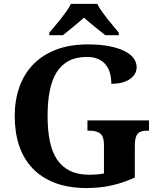

<svg xmlns="http://www.w3.org/2000/svg" viewBox="-20 -951 809 981"><path d="M422.9 9.8Q330.1 9.8 261 -16.6Q191.9 -43 146 -91.3Q100.1 -139.6 77.6 -207.5Q55.2 -275.4 55.2 -357.9Q55.2 -439 79.1 -506.3Q103 -573.7 149.9 -622.1Q196.8 -670.4 266.6 -697.3Q336.4 -724.1 428.2 -724.1Q490.7 -724.1 537.4 -715.1Q584 -706.1 615.5 -690.4Q647 -674.8 662.6 -653.6Q678.2 -632.3 678.2 -607.9Q678.2 -590.3 669.9 -575Q661.6 -559.6 645 -547.9Q628.4 -536.1 604.5 -529.5Q580.6 -522.9 548.8 -522.9Q548.8 -553.2 541.5 -578.6Q534.2 -604 518.8 -622.1Q503.4 -640.1 480 -650.1Q456.5 -660.2 424.8 -660.2Q370.1 -660.2 331.8 -640.1Q293.5 -620.1 269.3 -581.5Q245.1 -543 234.1 -486.6Q223.1 -430.2 223.1 -357.9Q223.1 -285.6 234.6 -229.7Q246.1 -173.8 271.7 -135.7Q297.4 -97.7 338.1 -77.9Q378.9 -58.1 438 -58.1Q456.5 -58.1 475.1 -59.6Q493.7 -61 511.2 -64.9V-211.9Q511.2 -252 493.2 -267.6Q475.1 -283.2 439.9 -283.2H426.8V-335.9H741.2V-283.2H728Q712.9 -283.2 701.7 -279.5Q690.4 -275.9 683.1 -267.1Q675.8 -258.3 672.4 -243.9Q668.9 -229.5 668.9 -208V-43.9Q610.4 -17.1 550.8 -3.7Q491.2 9.8 422.9 9.8ZM231.9 -784.2Q243.7 -798.3 259.5 -816.9Q275.4 -835.4 291 -855.2Q306.6 -875 320.6 -894.8Q334.5 -914.6 342.3 -931.2H477.1Q484.9 -914.6 498.8 -894.8Q512.7 -875 528.3 -855.2Q543.9 -835.4 559.6 -816.9Q575.2 -798.3 586.9 -784.2V-771H518.1Q507.8 -779.3 493.7 -790.5Q479.5 -801.8 464.4 -814Q449.2 -826.2 434.8 -838.4Q420.4 -850.6 409.2 -860.8Q397.9 -850.6 383.5 -838.4Q369.1 -826.2 354.2 -814Q339.4 -801.8 325.4 -790.5Q311.5 -779.3 301.3 -771H231.9Z"/></svg>

Font: Droids
Style: b
Weight: 700
Foundry: Ascender Corporation
Version: Version 1.00 build 113